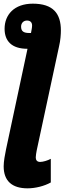

<svg xmlns="http://www.w3.org/2000/svg" viewBox="-21 -787 374 1047"><path d="M129 240C172 240 220 228 256 208V79C240 88 214 96 198 96C180 96 174 85 174 71C174 60 177 47 179 34L301 -534C309 -567 311 -601 311 -621C311 -713 269 -767 158 -767C56 -767 4 -706 4 -630C4 -564 42 -521 128 -521H129L12 27C6 56 -1 93 -1 120C-1 200 45 240 129 240ZM139 -607C107 -607 94 -617 94 -642C94 -661 107 -675 126 -675C142 -675 154 -667 154 -648C154 -641 153 -635 152 -629L148 -607Z"/></svg>

Font: Noto Sans Condensed Black
Style: Italic
Weight: 900
Width: 3
Italic angle: -12°
Designer: Monotype Design Team
Foundry: Monotype Imaging Inc.
Version: Version 2.013